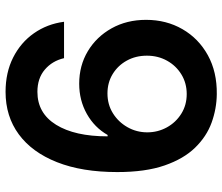

<svg xmlns="http://www.w3.org/2000/svg" viewBox="-74 -704 788 680"><g transform="rotate(90 320.0 -364.0)"><path d="M305.2 10.3Q236.8 10.3 183.6 -16.6Q130.4 -43.5 97.7 -90.3Q64.9 -137.2 57.1 -196.8H186Q195.8 -154.8 226.6 -128.7Q257.3 -102.5 305.2 -102.5Q380.9 -102.5 421.9 -168.7Q462.9 -234.9 462.9 -351.1H458Q431.6 -304.7 383.5 -277.6Q335.4 -250.5 276.4 -250.5Q212.4 -250.5 161.4 -281Q110.4 -311.5 80.3 -365.2Q50.3 -418.9 50.3 -487.3Q50.3 -559.1 83.3 -616.2Q116.2 -673.3 175.5 -706.1Q234.9 -738.8 313.5 -737.8Q364.7 -737.3 414.1 -719.5Q463.4 -701.7 502.9 -661.1Q542.5 -620.6 565.9 -553Q589.4 -485.4 589.4 -385.3Q589.4 -260.3 554.4 -171.9Q519.5 -83.5 455.8 -36.6Q392.1 10.3 305.2 10.3ZM311 -350.6Q350.1 -350.6 381.1 -369.9Q412.1 -389.2 430.4 -421.4Q448.7 -453.6 448.7 -491.7Q448.7 -528.8 431.2 -560.8Q413.6 -592.8 382.8 -612.1Q352.1 -631.3 313 -631.3Q274.4 -631.3 243.7 -612.5Q212.9 -593.8 195.1 -561.8Q177.2 -529.8 177.2 -490.2Q177.2 -450.7 194.6 -419.2Q211.9 -387.7 242.2 -369.1Q272.5 -350.6 311 -350.6Z"/></g></svg>

Font: Inter-SemiBold
Style: Regular
Weight: 600
Designer: Rasmus Andersson
Foundry: rsms
Version: Version 4.000;git-a52131595